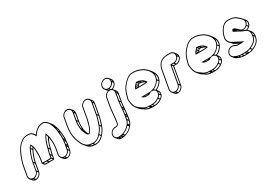

<svg xmlns="http://www.w3.org/2000/svg" viewBox="23 -1790 4368 3111"><g transform="rotate(-30 2207.0 -234.5)"><path d="M861 -424C850 -459 836 -496 814 -522L785 -558C776 -569 760 -582 748 -592C716 -620 656 -611 615 -592C570 -569 535 -537 507 -495L486 -521C466 -546 436 -566 393 -565C329 -565 286 -545 247 -512C194 -467 159 -410 128 -337C102 -276 80 -208 66 -131L40 17C36 42 41 65 55 82L84 117C98 133 118 144 143 144C193 144 242 102 251 52L277 -96C291 -178 320 -246 351 -307C356 -316 359 -323 364 -330C366 -323 368 -315 369 -306C374 -244 378 -175 365 -100L354 -39C364 -26 375 -14 385 -1C391 7 421 5 473 5C522 5 563 9 566 -7L577 -67C584 -108 588 -116 602 -171C618 -239 636 -299 664 -347C667 -330 670 -289 673 -273L675 -249C677 -227 675 -200 672 -174L669 -144C667 -126 664 -112 661 -97L649 -33C645 -9 652 14 665 30L694 65C708 82 729 93 754 93C803 93 851 51 860 2L872 -62C873 -68 875 -76 877 -84C882 -106 884 -133 885 -154L888 -184C892 -240 886 -278 881 -327C878 -365 873 -394 861 -424ZM55 17 81 -131C94 -207 116 -272 142 -333C150 -352 157 -365 162 -375L170 -391C193 -438 220 -471 256 -502C292 -533 330 -550 391 -550C449 -552 477 -510 497 -474L503 -463L511 -475C539 -521 574 -555 620 -578C657 -596 711 -602 737 -580C749 -569 765 -557 773 -547C793 -523 806 -488 817 -453C828 -424 834 -396 837 -358C842 -300 848 -256 841 -188C840 -159 833 -124 828 -97L816 -33C809 8 769 42 728 42C687 42 657 8 664 -33L676 -97C679 -113 682 -128 684 -146L687 -176C690 -202 692 -230 690 -253L688 -277C686 -291 683 -337 679 -355C673 -380 664 -398 657 -420L653 -433L644 -421C602 -364 578 -292 558 -208C544 -154 539 -144 532 -102L523 -48C512 -47 486 -45 446 -45C406 -45 380 -47 371 -48L380 -100C394 -178 389 -248 384 -310C381 -346 366 -371 350 -399C332 -384 318 -371 308 -347C277 -286 248 -215 233 -131L207 17C200 59 159 93 117 93C75 93 48 59 55 17ZM847 -416C855 -395 860 -375 863 -350L852 -364C850 -384 848 -402 844 -419ZM866 -321C870 -279 875 -247 874 -205L859 -222C862 -265 859 -299 855 -335ZM873 -180 872 -173 856 -192 857 -200ZM870 -150C869 -136 867 -119 865 -103L848 -123C851 -138 853 -154 854 -169ZM861 -82C861 -81 860 -80 860 -79L843 -100C843 -101 844 -102 844 -103ZM856 -59 849 -16 832 -36 839 -79ZM845 5C837 43 799 76 760 78L742 56C779 49 814 20 827 -16ZM736 75C725 71 714 65 707 56C712 57 717 57 722 57ZM586 -169C575 -126 571 -112 565 -85L548 -105C554 -139 559 -150 569 -190ZM591 -189 574 -210C592 -286 613 -350 647 -401C651 -390 655 -378 659 -366C627 -317 608 -257 591 -189ZM561 -64 554 -25 537 -45 544 -84ZM544 -11C531 -10 509 -10 478 -10L462 -30C490 -30 513 -29 526 -33ZM457 -10C423 -10 402 -12 397 -13L382 -30H440ZM335 -308C307 -252 280 -188 265 -114L248 -134C262 -210 288 -274 316 -331ZM343 -324 324 -347C330 -359 336 -367 345 -376C351 -366 355 -356 359 -346C353 -340 348 -332 343 -324ZM261 -93 239 34 222 14 244 -113ZM235 55C226 95 189 127 149 129L131 107C169 100 204 71 217 34ZM126 126C114 122 104 116 97 107C102 108 106 108 111 108Z M1423 55C1457 18 1485 -23 1505 -78C1522 -125 1544 -196 1554 -252L1591 -461C1595 -486 1589 -508 1575 -525L1546 -561C1533 -577 1512 -587 1488 -587C1439 -587 1389 -545 1380 -496L1344 -290C1341 -273 1322 -204 1317 -190C1303 -147 1288 -108 1263 -85H1260C1257 -86 1253 -86 1250 -87C1237 -118 1223 -146 1219 -182C1213 -224 1211 -276 1221 -331L1246 -472C1250 -497 1244 -519 1230 -535L1201 -571C1187 -588 1167 -597 1142 -597C1093 -597 1044 -556 1035 -507L1010 -366C994 -275 995 -189 1014 -124L1032 -69C1038 -56 1046 -37 1051 -24C1060 3 1073 16 1089 37L1118 73C1149 109 1187 133 1258 133C1330 138 1387 98 1423 55ZM1202 -507 1177 -366C1167 -309 1168 -256 1174 -213C1179 -169 1200 -138 1212 -102C1216 -97 1221 -90 1228 -81C1231 -77 1239 -74 1245 -72L1256 -70H1266C1299 -98 1316 -142 1331 -188C1337 -204 1356 -271 1359 -290L1395 -496C1402 -537 1444 -572 1485 -572C1526 -572 1554 -537 1547 -496L1510 -287C1500 -233 1478 -162 1461 -116C1441 -63 1415 -25 1383 11C1352 50 1295 90 1232 82H1231C1206 82 1186 76 1165 72C1135 62 1122 50 1102 27C1085 6 1073 -8 1065 -32C1060 -46 1051 -64 1046 -77C1041 -94 1035 -112 1029 -130C1010 -192 1009 -277 1025 -366L1050 -507C1057 -548 1098 -582 1139 -582C1180 -582 1209 -548 1202 -507ZM1230 -469 1209 -349 1193 -369 1214 -489ZM1232 -493 1217 -510C1218 -515 1218 -519 1218 -524C1225 -515 1230 -505 1232 -493ZM1206 -328C1199 -284 1197 -242 1200 -205L1189 -219C1184 -256 1183 -301 1189 -348ZM1204 -176C1205 -167 1206 -159 1208 -151C1204 -162 1199 -173 1196 -185ZM1576 -458 1542 -270 1526 -290 1559 -478ZM1577 -482 1562 -499C1563 -504 1563 -509 1563 -514C1570 -505 1575 -494 1577 -482ZM1539 -249C1530 -200 1511 -140 1495 -95L1477 -117C1492 -159 1511 -218 1522 -269ZM1489 -77C1471 -30 1448 6 1419 39L1398 14C1427 -18 1451 -54 1470 -100ZM1408 51C1375 88 1325 121 1264 118L1247 98C1306 96 1354 63 1387 27ZM1241 117C1225 115 1211 110 1196 107L1183 92C1196 95 1210 97 1226 97ZM1162 92C1158 89 1155 87 1152 84C1154 85 1155 85 1157 86Z M1738 -34 1729 19C1726 24 1723 26 1719 30C1714 32 1703 36 1701 36H1700C1696 37 1693 38 1687 39H1682C1632 36 1584 78 1573 125C1567 152 1573 176 1587 193L1616 228C1629 244 1649 255 1672 256H1680C1691 256 1702 255 1712 254L1726 252C1736 251 1746 247 1756 244C1813 228 1862 194 1897 150C1916 126 1933 99 1939 64L1950 1C1951 -2 1954 -29 1954 -29C1959 -56 1963 -101 1964 -125L1967 -155C1971 -191 1972 -225 1978 -259L2004 -403C2008 -428 2002 -450 1988 -466L1959 -502C1957 -505 1954 -507 1951 -510C1991 -521 2024 -556 2031 -597C2036 -623 2029 -646 2015 -663L1986 -698C1972 -715 1951 -725 1925 -725C1875 -725 1827 -685 1818 -635C1813 -609 1820 -586 1834 -569L1863 -534L1873 -524C1834 -512 1800 -478 1793 -438L1767 -294C1751 -205 1753 -122 1738 -34ZM1960 -438 1934 -294C1928 -259 1927 -225 1923 -190L1920 -159C1920 -124 1911 -68 1905 -34L1894 29C1889 55 1880 76 1866 94C1863 97 1858 104 1856 108C1823 149 1778 181 1725 195C1715 198 1705 201 1697 202L1683 204C1674 205 1664 206 1654 206H1646C1606 204 1577 168 1587 125C1596 85 1638 52 1679 54H1685C1709 52 1728 43 1740 29L1741 28L1743 24L1753 -34C1769 -126 1766 -205 1782 -294L1808 -438C1815 -479 1857 -514 1898 -514C1939 -514 1967 -479 1960 -438ZM1988 -400 1967 -277 1950 -297 1972 -420ZM1989 -424 1975 -441C1976 -446 1976 -450 1976 -455C1983 -446 1987 -436 1989 -424ZM1963 -256C1958 -228 1956 -201 1954 -174L1938 -193C1941 -221 1942 -248 1946 -275ZM1952 -151 1951 -144 1935 -163 1936 -171ZM1949 -121C1948 -103 1945 -72 1942 -47L1925 -67C1928 -87 1932 -116 1934 -139ZM1939 -25C1939 -22 1937 -20 1937 -17L1921 -37C1921 -39 1922 -42 1922 -45ZM1934 4 1927 46 1910 26 1917 -16ZM1923 67C1919 88 1911 106 1901 121L1881 97C1891 82 1900 65 1905 46ZM1882 147C1851 185 1807 215 1758 229L1739 205C1788 189 1830 160 1862 123ZM1741 234C1737 235 1733 235 1730 236L1711 214C1714 213 1718 212 1722 211ZM1696 240C1693 240 1690 241 1686 241L1669 220C1672 220 1676 219 1679 219ZM1652 236C1643 232 1635 226 1629 219C1632 220 1636 220 1640 220ZM2015 -594C2007 -555 1973 -524 1934 -521L1928 -524L1912 -543C1950 -550 1985 -578 1998 -615ZM2017 -618 2002 -635C2003 -641 2003 -646 2003 -651C2010 -642 2016 -631 2017 -618ZM1892 -542 1903 -528C1902 -528 1901 -529 1900 -529C1899 -529 1897 -528 1896 -528C1889 -532 1882 -538 1877 -544C1882 -543 1887 -542 1892 -542ZM1987 -632C1980 -590 1940 -557 1898 -557C1855 -557 1825 -592 1833 -635C1840 -677 1880 -710 1922 -710C1965 -710 1995 -675 1987 -632Z M2381 -417C2368 -418 2359 -420 2347 -420L2339 -421C2327 -414 2316 -400 2309 -391L2289 -367C2281 -357 2278 -351 2274 -340L2266 -320H2434C2442 -320 2450 -321 2456 -322C2472 -322 2481 -327 2493 -330L2502 -326L2498 -331L2499 -332L2495 -340C2485 -360 2464 -372 2450 -389C2430 -398 2408 -410 2385 -416C2381 -418 2381 -417 2381 -417ZM2230 27 2234 32C2261 51 2297 68 2346 68C2355 69 2361 69 2367 69H2409C2465 69 2509 48 2544 22C2566 8 2583 -11 2592 -35C2604 -68 2599 -96 2583 -116L2562 -142C2611 -162 2654 -204 2678 -250C2717 -330 2686 -398 2653 -438L2624 -473C2610 -489 2595 -504 2578 -518C2555 -540 2528 -551 2497 -563C2474 -572 2455 -581 2422 -583L2408 -585C2399 -586 2390 -587 2380 -587H2360C2342 -587 2323 -584 2304 -576C2256 -557 2219 -521 2186 -484L2163 -456C2143 -432 2129 -407 2117 -376C2104 -344 2092 -312 2085 -272C2076 -253 2072 -228 2079 -203C2085 -144 2096 -101 2124 -67L2153 -32C2167 -15 2185 0 2206 13ZM2473 -339C2468 -338 2463 -336 2458 -336C2451 -335 2444 -335 2436 -335H2339L2349 -348C2354 -355 2364 -366 2370 -370H2371H2374C2417 -370 2443 -353 2473 -339ZM2334 -351 2324 -339 2304 -364 2313 -375ZM2344 -364 2324 -388C2328 -393 2333 -399 2338 -403L2358 -378C2353 -373 2348 -369 2344 -364ZM2576 -34C2569 -17 2558 -3 2543 7L2523 -18C2537 -28 2549 -42 2557 -58ZM2582 -53 2564 -75C2568 -86 2570 -97 2570 -107C2581 -93 2586 -75 2582 -53ZM2529 16C2498 37 2462 53 2415 54L2398 33C2443 29 2478 12 2509 -9ZM2394 54H2373L2356 34H2377ZM2330 52C2295 48 2266 35 2245 20L2244 19C2264 27 2287 32 2314 32ZM2673 -370C2682 -340 2684 -303 2670 -267L2651 -290C2665 -321 2669 -352 2666 -380ZM2527 -175C2574 -192 2616 -232 2642 -275L2662 -251C2639 -209 2597 -169 2552 -153C2545 -162 2534 -167 2527 -175ZM2320 18C2275 18 2241 3 2216 -15C2212 -18 2207 -22 2203 -25L2187 -36C2136 -67 2109 -106 2098 -172C2097 -186 2095 -195 2094 -209C2087 -231 2092 -253 2100 -270C2107 -310 2118 -339 2131 -372C2142 -402 2155 -425 2174 -448L2197 -476C2229 -512 2263 -545 2307 -562C2324 -569 2341 -572 2357 -572H2377C2386 -572 2395 -572 2404 -571L2417 -569C2446 -566 2465 -558 2489 -549C2520 -537 2545 -527 2567 -506C2584 -493 2598 -479 2611 -463C2641 -426 2671 -363 2635 -290C2610 -243 2564 -199 2513 -185C2506 -183 2499 -181 2491 -179L2464 -172C2446 -170 2428 -169 2407 -169H2286L2304 -155C2316 -146 2326 -135 2351 -135C2358 -134 2364 -134 2368 -134H2409C2414 -134 2419 -135 2424 -136L2425 -138C2433 -143 2440 -148 2446 -152L2474 -165L2490 -164C2537 -163 2568 -124 2549 -74C2541 -53 2527 -37 2508 -25C2475 -1 2435 19 2383 19H2341C2336 19 2328 19 2320 18ZM2422 -153V-154H2424ZM2355 -150H2354C2345 -150 2340 -151 2334 -154H2401L2405 -149H2370C2367 -149 2362 -149 2355 -150ZM2405 -392C2417 -387 2427 -382 2439 -377L2445 -369C2435 -373 2423 -378 2414 -380ZM2293 -335 2289 -340C2291 -344 2293 -348 2294 -351L2306 -335ZM2364 -404C2367 -404 2371 -403 2373 -403L2388 -385H2379Z M2948 -550C2885 -538 2833 -501 2810 -439L2801 -414C2798 -403 2795 -391 2792 -376L2734 -50C2730 -25 2736 -2 2750 15L2779 50C2793 66 2813 77 2838 77C2888 77 2936 35 2945 -15L3002 -338H3047C3096 -338 3145 -380 3154 -429C3158 -454 3152 -476 3138 -493L3109 -528C3095 -545 3075 -555 3050 -555H2988C2977 -555 2963 -553 2948 -550ZM2749 -50 2807 -376C2812 -403 2816 -416 2824 -437C2845 -492 2890 -525 2949 -536C2963 -539 2975 -540 2985 -540H3047C3088 -540 3117 -505 3110 -464C3103 -423 3062 -389 3021 -389H2961L2901 -50C2894 -8 2854 26 2812 26C2770 26 2742 -8 2749 -50ZM3139 -426C3131 -388 3092 -355 3053 -353L3035 -375C3073 -382 3107 -411 3121 -447ZM3140 -450 3126 -467C3127 -472 3127 -476 3127 -481C3134 -472 3138 -462 3140 -450ZM3032 -353H3001L2984 -374H3015ZM2988 -343 2934 -33 2917 -53 2971 -363ZM2930 -12C2921 28 2884 60 2844 62L2826 40C2864 33 2899 4 2912 -33ZM2820 59C2808 55 2799 49 2792 40C2797 41 2801 41 2806 41Z M3510 -417C3497 -418 3488 -420 3476 -420L3468 -421C3456 -414 3445 -400 3438 -391L3418 -367C3410 -357 3407 -351 3403 -340L3395 -320H3563C3571 -320 3579 -321 3585 -322C3601 -322 3610 -327 3622 -330L3631 -326L3627 -331L3628 -332L3624 -340C3614 -360 3593 -372 3579 -389C3559 -398 3537 -410 3514 -416C3510 -418 3510 -417 3510 -417ZM3359 27 3363 32C3390 51 3426 68 3475 68C3484 69 3490 69 3496 69H3538C3594 69 3638 48 3673 22C3695 8 3712 -11 3721 -35C3733 -68 3728 -96 3712 -116L3691 -142C3740 -162 3783 -204 3807 -250C3846 -330 3815 -398 3782 -438L3753 -473C3739 -489 3724 -504 3707 -518C3684 -540 3657 -551 3626 -563C3603 -572 3584 -581 3551 -583L3537 -585C3528 -586 3519 -587 3509 -587H3489C3471 -587 3452 -584 3433 -576C3385 -557 3348 -521 3315 -484L3292 -456C3272 -432 3258 -407 3246 -376C3233 -344 3221 -312 3214 -272C3205 -253 3201 -228 3208 -203C3214 -144 3225 -101 3253 -67L3282 -32C3296 -15 3314 0 3335 13ZM3602 -339C3597 -338 3592 -336 3587 -336C3580 -335 3573 -335 3565 -335H3468L3478 -348C3483 -355 3493 -366 3499 -370H3500H3503C3546 -370 3572 -353 3602 -339ZM3463 -351 3453 -339 3433 -364 3442 -375ZM3473 -364 3453 -388C3457 -393 3462 -399 3467 -403L3487 -378C3482 -373 3477 -369 3473 -364ZM3705 -34C3698 -17 3687 -3 3672 7L3652 -18C3666 -28 3678 -42 3686 -58ZM3711 -53 3693 -75C3697 -86 3699 -97 3699 -107C3710 -93 3715 -75 3711 -53ZM3658 16C3627 37 3591 53 3544 54L3527 33C3572 29 3607 12 3638 -9ZM3523 54H3502L3485 34H3506ZM3459 52C3424 48 3395 35 3374 20L3373 19C3393 27 3416 32 3443 32ZM3802 -370C3811 -340 3813 -303 3799 -267L3780 -290C3794 -321 3798 -352 3795 -380ZM3656 -175C3703 -192 3745 -232 3771 -275L3791 -251C3768 -209 3726 -169 3681 -153C3674 -162 3663 -167 3656 -175ZM3449 18C3404 18 3370 3 3345 -15C3341 -18 3336 -22 3332 -25L3316 -36C3265 -67 3238 -106 3227 -172C3226 -186 3224 -195 3223 -209C3216 -231 3221 -253 3229 -270C3236 -310 3247 -339 3260 -372C3271 -402 3284 -425 3303 -448L3326 -476C3358 -512 3392 -545 3436 -562C3453 -569 3470 -572 3486 -572H3506C3515 -572 3524 -572 3533 -571L3546 -569C3575 -566 3594 -558 3618 -549C3649 -537 3674 -527 3696 -506C3713 -493 3727 -479 3740 -463C3770 -426 3800 -363 3764 -290C3739 -243 3693 -199 3642 -185C3635 -183 3628 -181 3620 -179L3593 -172C3575 -170 3557 -169 3536 -169H3415L3433 -155C3445 -146 3455 -135 3480 -135C3487 -134 3493 -134 3497 -134H3538C3543 -134 3548 -135 3553 -136L3554 -138C3562 -143 3569 -148 3575 -152L3603 -165L3619 -164C3666 -163 3697 -124 3678 -74C3670 -53 3656 -37 3637 -25C3604 -1 3564 19 3512 19H3470C3465 19 3457 19 3449 18ZM3551 -153V-154H3553ZM3484 -150H3483C3474 -150 3469 -151 3463 -154H3530L3534 -149H3499C3496 -149 3491 -149 3484 -150ZM3534 -392C3546 -387 3556 -382 3568 -377L3574 -369C3564 -373 3552 -378 3543 -380ZM3422 -335 3418 -340C3420 -344 3422 -348 3423 -351L3435 -335ZM3493 -404C3496 -404 3500 -403 3502 -403L3517 -385H3508Z M4045 -130C4032 -138 4015 -143 4000 -148C3948 -167 3895 -130 3875 -91C3856 -54 3863 -20 3881 2L3910 38C3918 48 3928 55 3941 59C3980 76 4012 93 4070 93H4132C4141 93 4150 92 4161 91C4192 88 4208 85 4239 73C4309 44 4378 -2 4389 -96C4397 -140 4388 -175 4368 -200L4339 -235C4334 -241 4328 -246 4322 -251C4342 -257 4361 -268 4375 -284C4410 -323 4409 -373 4385 -402L4356 -437L4347 -446C4330 -462 4320 -479 4296 -494C4295 -495 4293 -498 4292 -499C4268 -524 4231 -539 4187 -546H4186C4175 -546 4155 -551 4142 -551H4130C4070 -551 4024 -518 3996 -476C3966 -435 3941 -389 3930 -324C3920 -270 3947 -224 3983 -203L4012 -167L4059 -142C4071 -136 4083 -131 4094 -125H4060C4057 -125 4049 -128 4045 -130ZM4101 -343C4109 -338 4118 -333 4127 -329L4141 -322L4145 -317L4147 -319C4174 -305 4200 -292 4224 -277C4229 -274 4235 -273 4240 -270L4256 -263L4270 -258C4276 -255 4278 -254 4282 -253C4331 -240 4356 -194 4345 -131C4335 -45 4274 -5 4207 24C4178 36 4164 38 4133 41C4123 42 4114 43 4106 43H4044C4002 43 3971 33 3945 21C3937 14 3926 13 3920 10C3887 0 3866 -43 3888 -86C3905 -119 3949 -149 3993 -134C4009 -128 4026 -121 4040 -115C4046 -112 4050 -110 4057 -110H4129C4133 -110 4138 -110 4143 -111L4187 -116L4139 -139C4112 -150 4091 -166 4064 -179C4055 -183 4047 -187 4039 -191L3993 -216C3961 -234 3937 -276 3945 -324C3956 -386 3979 -430 4008 -470C4034 -508 4074 -536 4128 -536H4140C4150 -536 4170 -532 4183 -532C4225 -526 4258 -510 4280 -488C4283 -485 4283 -484 4286 -482C4308 -469 4317 -452 4336 -434C4361 -412 4369 -367 4335 -328C4308 -297 4258 -285 4226 -311C4213 -321 4199 -336 4188 -350C4176 -357 4166 -365 4159 -374C4157 -375 4154 -378 4145 -379C4137 -381 4129 -382 4120 -383L4109 -367C4108 -358 4104 -352 4101 -343ZM4359 -288C4344 -273 4324 -264 4304 -262C4295 -266 4287 -268 4278 -272L4264 -277L4251 -283C4281 -278 4315 -291 4339 -313ZM4370 -301 4350 -325C4367 -346 4374 -370 4373 -391C4391 -369 4393 -332 4370 -301ZM4373 -92C4362 -10 4306 29 4241 57L4221 33C4282 6 4340 -36 4357 -113ZM4376 -115 4360 -134C4363 -151 4363 -167 4361 -181C4372 -164 4378 -142 4376 -115ZM4225 64C4204 72 4190 74 4166 76L4148 54C4168 52 4183 49 4205 40ZM4146 77C4143 77 4141 78 4138 78L4120 57C4123 57 4125 56 4128 56ZM4117 78H4076L4059 58H4100ZM4054 77C4041 76 4030 76 4019 73L4006 56C4016 57 4026 57 4038 57ZM3991 63C3985 61 3980 59 3975 57L3966 46C3971 48 3975 49 3980 51ZM4094 -143 4091 -146C4107 -137 4124 -129 4130 -126L4131 -125H4127C4116 -131 4106 -137 4094 -143ZM4030 -176 4024 -180 4022 -182 4029 -178ZM4188 -324C4192 -319 4197 -315 4202 -310C4189 -317 4175 -324 4161 -330C4164 -329 4167 -329 4170 -328Z"/></g></svg>

Font: Blanket
Style: Ugh
Weight: 900
Foundry: Cannot Into Space Fonts
Version: Version 0.9